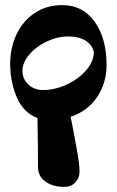

<svg xmlns="http://www.w3.org/2000/svg" viewBox="-20 -457 458 753"><path d="M257 1Q262 27 264 36Q267 50 279.5 119Q292 188 292 214Q292 241 275.5 258.5Q259 276 232 276Q187 276 158 255Q129 234 129 198Q129 116 127 6Q73 -14 46.5 -74Q20 -134 20 -208Q20 -269 44.5 -321.5Q69 -374 115.5 -405.5Q162 -437 224 -437Q305 -437 351.5 -371.5Q398 -306 398 -202Q398 -132 361 -76.5Q324 -21 257 1ZM348 -253Q341 -282 315 -298Q289 -314 248 -314Q205 -314 163 -294Q121 -274 94.5 -242.5Q68 -211 68 -179Q68 -147 92.5 -124.5Q117 -102 155 -104Q203 -106 248 -128.5Q293 -151 320.5 -184.5Q348 -218 348 -253Z"/></svg>

Font: EB Garamond ExtraBold
Style: Regular
Weight: 800
Designer: Georg Duffner and Octavio Pardo
Foundry: Georg Duffner
Version: Version 1.000